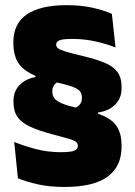

<svg xmlns="http://www.w3.org/2000/svg" viewBox="-20 -674 537 762"><path d="M369.5 -191.5 272 -243Q289.5 -250 297.2 -259.8Q305 -269.5 305 -285V-287Q305 -304 295.2 -314Q285.5 -324 262.8 -331.5Q240 -339 200.5 -348Q138.5 -362.5 101.8 -382Q65 -401.5 49 -430.5Q33 -459.5 33 -501.5V-505.5Q33 -581 87 -617.2Q141 -653.5 245 -653.5Q300.5 -653.5 346.2 -643.5Q392 -633.5 424 -619L438.5 -485.5Q402.5 -500 358.2 -509.8Q314 -519.5 268 -519.5Q228 -519.5 215.5 -513.8Q203 -508 203 -497.5V-497Q203 -489 209.5 -483Q216 -477 238.8 -470Q261.5 -463 309 -451.5Q360 -439.5 394.2 -425.5Q428.5 -411.5 445.5 -389Q462.5 -366.5 462.5 -329V-324Q462.5 -284.5 437.2 -259Q412 -233.5 369 -227.5ZM120 -395 222.5 -355Q204 -348.5 195.8 -337.5Q187.5 -326.5 187.5 -312.5V-310.5Q187.5 -295 196.2 -283.5Q205 -272 227.8 -262.8Q250.5 -253.5 293 -244Q352.5 -231 390 -214.5Q427.5 -198 445 -170Q462.5 -142 462.5 -95V-92Q462.5 -13.5 407 27.2Q351.5 68 235 68Q177.5 68 131.2 57.8Q85 47.5 51 33.5L36.5 -110.5Q75 -95 122 -82.5Q169 -70 221 -70Q259.5 -70 274.2 -75.8Q289 -81.5 289 -94.5V-95.5Q289 -105.5 281 -111.5Q273 -117.5 251.8 -123.8Q230.5 -130 190 -140.5Q135 -155 100.5 -170.8Q66 -186.5 49.8 -209.5Q33.5 -232.5 33.5 -268V-273.5Q33.5 -312 58 -336.8Q82.5 -361.5 120.5 -368Z"/></svg>

Font: Anek Malayalam ExtraBold
Style: Regular
Weight: 800
Version: Version 1.003